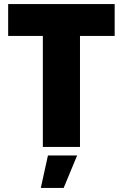

<svg xmlns="http://www.w3.org/2000/svg" viewBox="-20 -720 602 941"><path d="M190 0H372V-544H542V-700H20V-544H190ZM180 201H292L358 42H215Z"/></svg>

Font: Fixel Text ExtraBold
Style: Regular
Weight: 800
Width: 4
Designer: AlfaBravo + MacPaw
Foundry: Kyrylo Tkachov, Marchela Mozhyna, Serhii Makarenko, Maria Weinstein, Zakhar Kryvoshyya
Version: Version 1.211